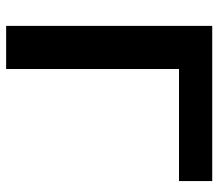

<svg xmlns="http://www.w3.org/2000/svg" viewBox="-64 -664 728 641"><g transform="rotate(90 300.5 -344.0)"><path d="M66.9 -688H585V-577.1H210.9V0H66.9Z"/></g></svg>

Font: Libra Sans Modern
Style: Bold
Weight: 700
Foundry: Stefan Peev, Context Ltd
Version: Version 1.000